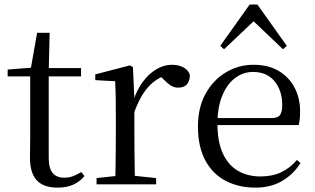

<svg xmlns="http://www.w3.org/2000/svg" viewBox="-20 -818 1397 852"><path d="M154.9 -478.9V-516H339.7V-478.9ZM235.8 14.6Q173.2 14.6 143.1 -18Q113 -50.7 113 -117.7Q113 -142.1 113.5 -161.1Q114 -180.1 114 -207.1V-478.9H14V-509.4L134.6 -518.8L115 -504.4L144.7 -672.5H200.3L196.2 -500.6V-489V-117.5Q196.2 -71.2 213.7 -50.3Q231.2 -29.5 264.3 -29.5Q286.5 -29.5 303.5 -35.9Q320.4 -42.3 340.4 -54.4L354.9 -36.8Q334.4 -11.8 305 1.4Q275.6 14.6 235.8 14.6Z M408.5 0V-27.8L518.6 -39.6H559.9L672.9 -27.8V0ZM490.9 0Q492.1 -24.4 492.6 -65.3Q493.1 -106.3 493.6 -150.7Q494.1 -195.1 494.1 -228.5V-289.4Q494.1 -341 493.5 -380.9Q492.9 -420.7 490.9 -457.5L402.8 -462.4V-487.9L556.9 -528L569.9 -519.8L576.3 -379V-378V-228.5Q576.3 -195.1 576.8 -150.7Q577.3 -106.3 577.8 -65.3Q578.3 -24.4 579.3 0ZM575.5 -318.6 553.9 -371H571.7Q587.2 -419.5 614.1 -455.5Q641 -491.4 674.4 -511Q707.8 -530.6 743 -530.6Q771.9 -530.6 793.7 -519.1Q815.6 -507.7 822.6 -485.6Q822.4 -459.5 810 -444.3Q797.7 -429.1 770.7 -429.1Q752.2 -429.1 737.3 -438.7Q722.5 -448.4 704.8 -466.9L681.8 -488.8L727.3 -487.2Q675 -473 638.4 -432.7Q601.8 -392.5 575.5 -318.6Z M1113.3 14.6Q1039.5 14.6 981.6 -15.4Q923.7 -45.5 891.1 -106.2Q858.4 -167 858.4 -256.8Q858.4 -341.1 892.5 -402.5Q926.6 -463.8 982.8 -497.2Q1039 -530.6 1104.9 -530.6Q1170.2 -530.6 1216.4 -503.3Q1262.6 -475.9 1287.1 -429.2Q1311.7 -382.4 1311.7 -323.2Q1311.7 -286.8 1305.4 -262.9H896.6V-294.2H1187.3Q1213.6 -294.2 1223 -308.2Q1232.3 -322.1 1232.3 -352.3Q1232.3 -416.2 1198.2 -457.5Q1164.2 -498.8 1102.6 -498.8Q1058.8 -498.8 1023 -471.6Q987.1 -444.5 966 -392.8Q944.9 -341.2 944.9 -268.7Q944.9 -188 969.4 -135.9Q993.9 -83.8 1036.9 -59.4Q1080 -35 1135.5 -35Q1188.5 -35 1227.8 -53.7Q1267.2 -72.3 1297.7 -108.1L1313.6 -94.3Q1281 -43.5 1231 -14.4Q1181 14.6 1113.3 14.6ZM1235.7 -599.4 1078.2 -749.5H1132.7L974.2 -599.4L957.4 -614.6L1087.8 -797.8H1122.2L1252.7 -614.6Z"/></svg>

Font: Noto Serif HK ExtraLight
Style: Regular
Weight: 200
Designer: Ryoko NISHIZUKA 西塚涼子 (kana & ideographs); Frank Grießhammer (Latin, Greek & Cyrillic); Wenlong ZHANG 张文龙 (bopomofo); San
Foundry: Adobe
Version: Version 2.002-H1;hotconv 1.1.0;makeotfexe 2.6.0